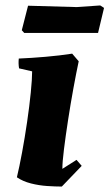

<svg xmlns="http://www.w3.org/2000/svg" viewBox="-20 -673 402 705"><path d="M98 -411 50 -422Q47 -440 49 -458Q96 -460 148 -464.5Q200 -469 245 -476L269 -448Q260 -406 249.5 -348.5Q239 -291 230 -232.5Q221 -174 215 -126Q209 -78 209 -53L261 -86L280 -64L207 12Q183 12 153 10Q123 8 93.5 0.5Q64 -7 42 -22Q51 -59 61 -113Q71 -167 79.5 -225Q88 -283 93 -333Q98 -383 98 -411ZM69 -552 60 -562 83 -652 262 -647 348 -653 362 -644 340 -552Z"/></svg>

Font: Albura ExtraBold
Style: Italic
Weight: 758
Italic angle: -7°
Designer: Mercedes Jáuregui
Foundry: Omnibus-Type Team
Version: Version 1.000; ttfautohint (v1.8.3)